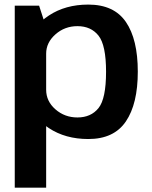

<svg xmlns="http://www.w3.org/2000/svg" viewBox="-20 -618 679 859"><path d="M46 221.5H186.5V-495.5L155 -592.5H46ZM375 4Q490 4 543.2 -74.8Q596.5 -153.5 596.5 -297.5Q596.5 -442 543.2 -519.8Q490 -597.5 375 -597.5Q272.5 -597.5 198.5 -548.5Q124.5 -499.5 124.5 -442.5L186.5 -378Q186.5 -427.5 228 -464.2Q269.5 -501 326.5 -501Q387 -501 420.8 -458.5Q454.5 -416 454.5 -297Q454.5 -176.5 420.8 -134.5Q387 -92.5 326.5 -92.5Q269.5 -92.5 228 -128.8Q186.5 -165 186.5 -216.5L124.5 -151Q124.5 -94 198.5 -45Q272.5 4 375 4Z"/></svg>

Font: Anybody UltraCondensed Thin SemiBold
Style: Regular
Weight: 600
Version: Version 1.111